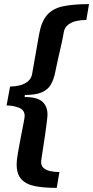

<svg xmlns="http://www.w3.org/2000/svg" viewBox="-20 -755 453 934"><path d="M256 159Q194 159 150.5 150.5Q107 142 84 117Q61 92 61 44Q61 25 67 -10Q73 -45 80.5 -84Q88 -123 94 -153Q100 -183 100 -191Q100 -220 72 -231Q44 -242 12 -242L29 -334Q52 -334 75 -339.5Q98 -345 115 -358.5Q132 -372 136 -394L170 -587Q181 -650 209 -682Q237 -714 287 -724.5Q337 -735 413 -735L400 -658Q378 -658 354.5 -653.5Q331 -649 312.5 -635.5Q294 -622 290 -597Q286 -572 280.5 -548Q275 -524 269.5 -499.5Q264 -475 258.5 -450.5Q253 -426 248 -401Q241 -367 227 -343Q213 -319 183.5 -306Q154 -293 101 -293L100 -283Q161 -283 186 -260.5Q211 -238 211 -198Q211 -189 208 -164Q205 -139 200.5 -107Q196 -75 191 -44Q186 -13 183 8.5Q180 30 180 32Q180 53 193.5 63.5Q207 74 227.5 78Q248 82 269 82Z"/></svg>

Font: Archivo VF Beta
Style: Italic
Weight: 400
Italic angle: -10°
Designer: Hector Gatti
Foundry: Omnibus-Type
Version: Version 1.002